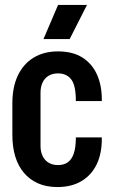

<svg xmlns="http://www.w3.org/2000/svg" viewBox="-20 -749 456 777"><path d="M212 8Q168 8 134 -7Q100 -22 76.5 -50Q53 -78 41.5 -116.5Q30 -155 30 -203V-330Q30 -397 52.5 -444Q75 -491 116.5 -516Q158 -541 215 -541Q275 -541 314.5 -515.5Q354 -490 373.5 -445Q393 -400 392 -340H287Q287 -404 268 -428Q249 -452 215 -452Q192 -452 176 -442Q160 -432 152 -414.5Q144 -397 144 -374V-158Q144 -136 152 -118.5Q160 -101 176 -91Q192 -81 215 -81Q238 -81 254 -92Q270 -103 278.5 -127.5Q287 -152 287 -193H392Q393 -130 372 -85.5Q351 -41 310.5 -16.5Q270 8 212 8ZM156 -591 215 -729H332L262 -591Z"/></svg>

Font: Hubot Sans Condensed SemiBold
Style: Regular
Weight: 600
Width: 3
Designer: Deni Anggara
Foundry: GitHub, Inc., Subsidiary of Microsoft Corporation
Version: Version 2.000